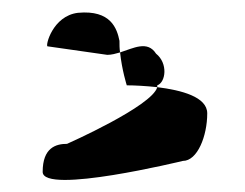

<svg xmlns="http://www.w3.org/2000/svg" viewBox="-20 -778 402 315"><path d="M50 -496C50 -458 280 -514 280 -514C304 -514 320 -555 320 -592C320 -619 278 -630 238 -635C230 -604 90 -542 90 -542C72 -542 50 -536 50 -496ZM58 -702 156 -688C163 -688 170 -690 177 -692C176 -698 176 -705 176 -711C172 -731 162 -762 108 -757C66 -752 54 -702 58 -702ZM177 -692C180 -663 188 -638 188 -638C201 -638 219 -637 238 -635V-638C252 -643 256 -674 236 -690C222 -712 199 -699 177 -692Z"/></svg>

Font: Ampere
Style: SCExt
Weight: 400
Version: Version 1